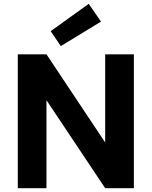

<svg xmlns="http://www.w3.org/2000/svg" viewBox="-20 -984 793 1004"><path d="M73 0V-700H223L530 -239V-700H680V0H530L223 -460V0ZM298 -743 245 -821 444 -964 508 -871Z"/></svg>

Font: DM Sans 9pt Black
Style: Regular
Weight: 900
Version: Version 4.004;gftools[0.9.30]